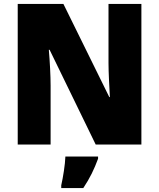

<svg xmlns="http://www.w3.org/2000/svg" viewBox="-20 -734 809 975"><path d="M698 0V-714H531V-414C531 -368 535 -297 538 -241H535L302 -714H70V0H237V-300C237 -349 233 -423 228 -481H232L466 0ZM478 72V61H312C311 100 300 168 291 207V221H403C437 170 458 126 478 72Z"/></svg>

Font: Noto Sans Sinhala SemiCondensed Black
Style: Regular
Weight: 900
Width: 4
Designer: Jelle Bosma - Monotype Design Team
Foundry: Monotype Imaging Inc.
Version: Version 2.006